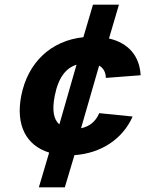

<svg xmlns="http://www.w3.org/2000/svg" viewBox="-20 -750 660 828"><path d="M552 -247.5 408 -262C391.5 -223.5 364 -204 329.5 -197L407.5 -467C425 -457 436 -440 436.5 -414L586.5 -425.5C582 -509.5 533 -565 450 -584L493 -730H381L339.5 -589.5C201 -575 100 -482 71.5 -336.5C47 -210 93 -122.5 192 -92L147.5 58H259.5L301 -81C414 -88.5 508.5 -149 552 -247.5ZM216 -336.5C231.5 -416 264.5 -456.5 310 -471L236 -213.5C212 -234 203.5 -273 216 -336.5Z"/></svg>

Font: Monaspace Neon ExtraBold
Style: Italic
Weight: 800
Italic angle: -11°
Designer: Riley Cran & the Lettermatic Team
Foundry: Lettermatic
Version: Version 1.200 (Monaspace Neon)